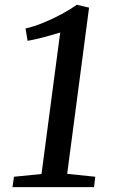

<svg xmlns="http://www.w3.org/2000/svg" viewBox="-20 -772 477 792"><path d="M37.6 -42.9 151.2 -54.2 228.3 -637.9Q209.9 -632.4 188.1 -626.1Q166.3 -619.8 142.5 -613.9Q118.6 -608.1 93.8 -603.6L85.3 -654.6Q119.6 -662.1 158.6 -678.1Q197.6 -694.1 234.1 -713.8Q270.6 -733.5 296.9 -752.3L347.4 -740.5L257.1 -54.9L373 -42.9L367.9 0H31.5Z"/></svg>

Font: Merriweather 7pt Light
Style: Italic
Weight: 300
Italic angle: -7.8°
Designer: Eben Sorkin
Foundry: Eben Sorkin
Version: Version 2.200;gftools[0.9.31]